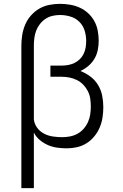

<svg xmlns="http://www.w3.org/2000/svg" viewBox="-20 -763 640 998"><path d="M91 215V-525Q91 -553 95.5 -581Q100 -609 111 -635Q122 -661 141 -682.5Q160 -704 184 -718Q208 -732 236 -737.5Q264 -743 292 -743Q318 -743 344.5 -738.5Q371 -734 395 -723Q419 -712 438.5 -694Q458 -676 470.5 -653Q483 -630 488 -603.5Q493 -577 493 -551Q493 -526 488 -502Q483 -478 470.5 -457Q458 -436 439 -420Q420 -404 398 -394Q426 -383 450 -365Q474 -347 489.5 -321.5Q505 -296 511 -266.5Q517 -237 517 -207Q517 -180 513 -153Q509 -126 498.5 -101Q488 -76 470.5 -54.5Q453 -33 430 -18.5Q407 -4 380.5 2Q354 8 327 8Q302 8 277 4.5Q252 1 229 -9Q206 -19 186.5 -35.5Q167 -52 156 -74V215ZM303 -50Q324 -50 344.5 -54Q365 -58 383 -68Q401 -78 415 -94Q429 -110 437.5 -129Q446 -148 449 -168.5Q452 -189 452 -210Q452 -230 449 -250.5Q446 -271 436.5 -289.5Q427 -308 412.5 -323Q398 -338 379.5 -347Q361 -356 341 -360Q321 -364 300 -364H242V-422H300Q317 -422 334 -425Q351 -428 366.5 -435.5Q382 -443 394.5 -455Q407 -467 414.5 -482.5Q422 -498 425 -515Q428 -532 428 -550Q428 -577 420 -603.5Q412 -630 392.5 -649.5Q373 -669 346 -677Q319 -685 292 -685Q272 -685 252.5 -680.5Q233 -676 216.5 -665Q200 -654 187.5 -638Q175 -622 168 -603.5Q161 -585 158.5 -565Q156 -545 156 -525V-142Q159 -118 173.5 -98.5Q188 -79 209.5 -68Q231 -57 255 -53.5Q279 -50 303 -50Z"/></svg>

Font: Iosevka Light Extended
Style: Regular
Weight: 300
Width: 7
Monospace: yes
Designer: Belleve Invis
Foundry: Belleve Invis
Version: Version 32.5.0; ttfautohint (v1.8.4)